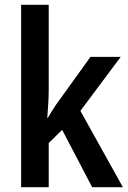

<svg xmlns="http://www.w3.org/2000/svg" viewBox="-20 -780 532 800"><path d="M183 -406Q183 -375 181 -347Q179 -319 177 -289H179Q192 -310 202.5 -327Q213 -344 226 -361L357 -543H483L315 -318L492 0H364L239 -239L183 -184V0H68V-760H183Z"/></svg>

Font: Noto Sans Malayalam Condensed SemiBold
Style: Regular
Weight: 600
Width: 3
Designer: Jelle Bosma - Monotype Design Team
Foundry: Monotype Imaging Inc.
Version: Version 2.104; ttfautohint (v1.8.4.7-5d5b)